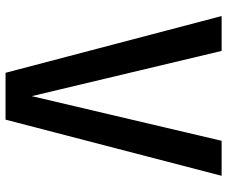

<svg xmlns="http://www.w3.org/2000/svg" viewBox="-81 -697 780 658"><g transform="rotate(90 309.0 -368.0)"><path d="M229.5 3 35 -737.5H154.5L309.5 -87L462.5 -737.5H582.5L390 3Z"/></g></svg>

Font: Epilogue Medium
Style: Regular
Weight: 500
Designer: Tyler Finck
Foundry: Etcetera Type Co
Version: Version 2.111; ttfautohint (v1.8.3)